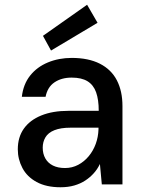

<svg xmlns="http://www.w3.org/2000/svg" viewBox="-20 -777 604 809"><path d="M235 12Q175 12 134.5 -10Q94 -32 74.5 -69Q55 -106 55 -148Q55 -199 80.5 -235Q106 -271 154 -290.5Q202 -310 268 -310H396Q396 -357 385 -388Q374 -419 349 -434.5Q324 -450 282 -450Q239 -450 209.5 -430Q180 -410 172 -369H72Q78 -422 107 -458.5Q136 -495 182 -514Q228 -533 282 -533Q353 -533 401 -508.5Q449 -484 472.5 -438.5Q496 -393 496 -330V0H409L401 -86Q391 -65 375.5 -47.5Q360 -30 339.5 -16.5Q319 -3 293 4.5Q267 12 235 12ZM254 -69Q284 -69 309.5 -82.5Q335 -96 354 -119Q373 -142 383.5 -171Q394 -200 395 -232V-239H277Q236 -239 209.5 -228.5Q183 -218 171.5 -198.5Q160 -179 160 -155Q160 -129 171 -109.5Q182 -90 203 -79.5Q224 -69 254 -69ZM195 -564 161 -626 347 -757 391 -681Z"/></svg>

Font: DM Sans 10pt Medium
Style: Regular
Weight: 500
Version: Version 4.004;gftools[0.9.30]